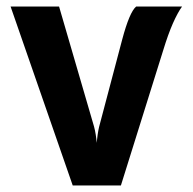

<svg xmlns="http://www.w3.org/2000/svg" viewBox="-20 -570 592 590"><path d="M203.5 0 12.5 -550H161.5L269 -181Q272 -170 274.2 -156.2Q276.5 -142.5 277 -131Q278 -142 280 -155.8Q282 -169.5 284.5 -180L355.5 -448.5Q378 -533 398.5 -550H539.5Q526 -531.5 511.2 -498Q496.5 -464.5 482 -417L351.5 0Z"/></svg>

Font: Junction
Style: Bold
Weight: 700
Designer: Caroline Hadilaksono
Foundry: Caroline Hadilaksono, Tyler Finck, The League of Moveable Type
Version: Version 2.000; ttfautohint (v1.8.3)